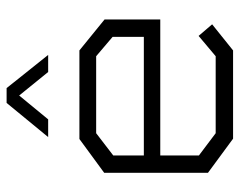

<svg xmlns="http://www.w3.org/2000/svg" viewBox="-94 -650 743 596"><g transform="rotate(-90 278.0 -351.5)"><path d="M94 -226V-106L163 -54H402L465 -107L501 -65L420 0H146L40 -78V-400L145 -477H420L516 -399V-226ZM462 -374 402 -425H163L94 -372V-277H462ZM257 -703H303L406 -574H353L280 -664L206 -574H151Z"/></g></svg>

Font: Turret Road
Style: Regular
Weight: 400
Designer: Noponies
Foundry: Noponies
Version: Version 1.001; ttfautohint (v1.8)